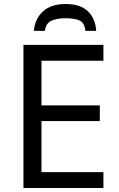

<svg xmlns="http://www.w3.org/2000/svg" viewBox="-20 -938 596 958"><path d="M496 0H97V-714H496V-635H187V-412H478V-334H187V-79H496ZM307 -918Q381 -918 418.5 -882Q456 -846 460 -784H406Q402 -825 376.5 -836Q351 -847 305 -847Q266 -847 237.5 -835Q209 -823 204 -784H149Q154 -844 194.5 -881Q235 -918 307 -918Z"/></svg>

Font: TSCustom
Style: Regular
Weight: 400
Designer: Monotype Design Team
Foundry: Monotype Imaging Inc.
Version: Version 2.004; ttfautohint (v1.8.3) -l 8 -r 50 -G 200 -x 14 